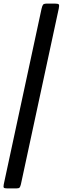

<svg xmlns="http://www.w3.org/2000/svg" viewBox="-50 -800 370 1070"><path d="M213 -780H256Q275 -780 278 -774.8Q281 -769.5 277.5 -752.5L66.5 227Q63.5 239.5 59.5 244.8Q55.5 250 41.5 250H-9Q-25 250 -28.5 246Q-32 242 -29 227L181.5 -751Q185.5 -768.5 190.2 -774.2Q195 -780 213 -780Z"/></svg>

Font: Besley* Condensed Medium
Style: Italic
Weight: 500
Width: 3
Italic angle: -13°
Designer: Owen Earl
Foundry: indestructible type*
Version: Version 3.000; ttfautohint (v1.8.3)